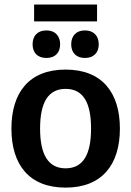

<svg xmlns="http://www.w3.org/2000/svg" viewBox="-20 -822 584 854"><path d="M411.7 -726.7V-801.7H131.7V-726.7ZM186.7 -564.2C225.8 -564.2 247.5 -588.3 247.5 -625C247.5 -661.7 225.8 -686.7 186.7 -686.7C145.8 -686.7 125 -661.7 125 -625C125 -588.3 145.8 -564.2 186.7 -564.2ZM357.5 -564.2C397.5 -564.2 419.2 -588.3 419.2 -625C419.2 -661.7 397.5 -686.7 357.5 -686.7C318.3 -686.7 296.7 -661.7 296.7 -625C296.7 -588.3 318.3 -564.2 357.5 -564.2ZM271.7 12.5C434.2 12.5 513.3 -90 513.3 -250C513.3 -410 434.2 -512.5 271.7 -512.5C109.2 -512.5 30.8 -410 30.8 -250C30.8 -90 109.2 12.5 271.7 12.5ZM271.7 -73.3C194.2 -73.3 158.3 -135 158.3 -250C158.3 -365.8 194.2 -426.7 271.7 -426.7C350 -426.7 385 -365.8 385 -250C385 -135 350 -73.3 271.7 -73.3Z"/></svg>

Font: Familjen Grotesk SemiBold
Style: Regular
Weight: 600
Designer: Anders Wikstroem, Jonas Baeckman, Matilda Gysing, Kristian Moeller
Foundry: Familjen STHLM AB
Version: Version 2.000